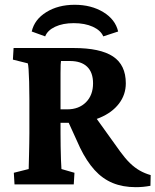

<svg xmlns="http://www.w3.org/2000/svg" viewBox="-20 -775 653 807"><path d="M41 0 38.1 -48.8 100.6 -64.5Q100.6 -70.3 101.1 -87.4Q101.6 -104.5 102.1 -127Q102.5 -149.4 103 -172.4Q103.5 -195.3 103.5 -214.8V-358.4Q103.5 -398.4 102.5 -431.2Q101.6 -463.9 100.1 -484.4Q98.6 -504.9 96.7 -508.8L34.2 -524.4L37.1 -573.2H289.1Q401.4 -573.2 455.1 -537.6Q508.8 -502 508.8 -424.8Q508.8 -377 480 -339.4Q451.2 -301.8 399.9 -280.3Q348.6 -258.8 282.2 -258.8H217.8V-315.4H262.7Q311.5 -315.4 341.3 -345.2Q371.1 -375 371.1 -424.8Q371.1 -470.7 346.2 -494.6Q321.3 -518.6 273.4 -518.6H236.3Q235.4 -515.6 234.9 -502.4Q234.4 -489.3 234.4 -467.8Q234.4 -446.3 234.4 -420.4Q234.4 -394.5 234.4 -366.2V-214.8Q234.4 -189.5 234.9 -159.2Q235.4 -128.9 236.3 -103Q237.3 -77.1 238.3 -64.5L293 -48.8L290 0ZM550.8 11.7Q496.1 11.7 453.6 -5.9Q411.1 -23.4 377.4 -60.5Q343.8 -97.7 316.4 -154.3L261.7 -274.4L369.1 -299.8L485.4 -137.7Q505.9 -109.4 525.9 -89.8Q545.9 -70.3 567.4 -58.1Q588.9 -45.9 613.3 -39.1L612.3 5.9Q596.7 8.8 581.5 10.3Q566.4 11.7 550.8 11.7ZM169.9 -622.1 113.3 -642.6Q125 -693.4 174.8 -724.1Q224.6 -754.9 293.9 -754.9Q363.3 -754.9 414.1 -724.1Q464.8 -693.4 476.6 -642.6L414.1 -622.1Q403.3 -647.5 370.1 -662.6Q336.9 -677.7 290 -677.7Q244.1 -677.7 211.9 -662.6Q179.7 -647.5 169.9 -622.1Z"/></svg>

Font: Crimson Pro
Style: Bold
Weight: 700
Designer: Jacques Le Bailly
Foundry: Baron von Fonthausen
Version: Version 1.003